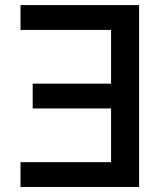

<svg xmlns="http://www.w3.org/2000/svg" viewBox="-20 -743 634 763"><path d="M109.9 -312V-410.6H421.4V-624H61.5V-722.7H532.7V0H61.5V-98.6H421.4V-312Z"/></svg>

Font: Giphurs Medium
Style: Regular
Weight: 500
Version: Version 0.920; ttfautohint (v1.8.4.7-5d5b)